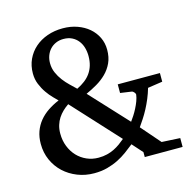

<svg xmlns="http://www.w3.org/2000/svg" viewBox="-103 -787 904 902"><g transform="rotate(-15 349.5 -336.0)"><path d="M211.9 -333Q196.8 -322.8 183.8 -310.3Q170.9 -297.9 161.1 -283Q151.4 -268.1 145.8 -249.8Q140.1 -231.4 140.1 -209Q140.1 -175.3 151.4 -146.7Q162.6 -118.2 182.1 -97.4Q201.7 -76.7 228.3 -64.9Q254.9 -53.2 285.2 -53.2Q308.1 -53.2 326.9 -57.9Q345.7 -62.5 361.6 -70.3Q377.4 -78.1 391.4 -88.1Q405.3 -98.1 418 -108.9ZM362.8 -526.9Q362.8 -548.3 357.2 -567.9Q351.6 -587.4 339.8 -602.3Q328.1 -617.2 310.5 -626Q293 -634.8 269 -634.8Q248.5 -634.8 231.9 -627.4Q215.3 -620.1 203.6 -607.4Q191.9 -594.7 185.5 -577.6Q179.2 -560.5 179.2 -541Q179.2 -516.1 188.7 -494.4Q198.2 -472.7 212.2 -454.3Q226.1 -436 242.2 -420.7Q258.3 -405.3 272 -392.1Q293.9 -402.8 310.8 -415.8Q327.6 -428.7 339.1 -445.1Q350.6 -461.4 356.7 -481.7Q362.8 -502 362.8 -526.9ZM495.1 0V-23.9L450.2 -74.2Q430.7 -58.6 409.7 -43.2Q388.7 -27.8 364.3 -15.6Q339.8 -3.4 311 4.4Q282.2 12.2 247.1 12.2Q204.1 12.2 166.3 -2.7Q128.4 -17.6 100.1 -43.9Q71.8 -70.3 55.4 -106.7Q39.1 -143.1 39.1 -186Q39.1 -218.8 48.8 -245.8Q58.6 -272.9 76.4 -294.7Q94.2 -316.4 118.9 -333Q143.6 -349.6 172.9 -361.8Q164.6 -370.1 150.4 -384.5Q136.2 -398.9 122.6 -418.5Q108.9 -438 98.9 -462.4Q88.9 -486.8 88.9 -515.1Q88.9 -552.7 103.3 -583.7Q117.7 -614.7 143.3 -637.2Q168.9 -659.7 203.6 -671.9Q238.3 -684.1 278.8 -684.1Q316.9 -684.1 349.1 -672.6Q381.3 -661.1 404.8 -641.1Q428.2 -621.1 441.7 -593.5Q455.1 -565.9 455.1 -533.2Q455.1 -496.6 442.4 -469.2Q429.7 -441.9 408.9 -421.4Q388.2 -400.9 361.8 -385.5Q335.4 -370.1 308.1 -357.9L476.1 -176.8Q483.9 -187 492.9 -201.2Q502 -215.3 510 -231Q518.1 -246.6 524.2 -262.9Q530.3 -279.3 532.2 -293.9Q532.7 -298.3 527.1 -305.2Q521.5 -312 515.1 -313L460.9 -320.8V-362.8H666V-320.8L594.2 -310.1Q586.9 -284.7 576.9 -260.7Q566.9 -236.8 555.4 -215.1Q543.9 -193.4 531.7 -174.8Q519.5 -156.2 508.8 -141.1L589.8 -47.9L679.2 -43V0Z"/></g></svg>

Font: BabelStone Ogham Stemless
Style: Regular
Weight: 400
Designer: Andrew West
Foundry: BabelStone
Version: Version 2.02 March 14, 2022